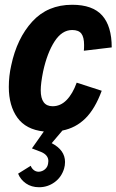

<svg xmlns="http://www.w3.org/2000/svg" viewBox="-20 -542 489 806"><path d="M302 -195 407 -161Q379 -85 338.5 -45Q298 -5 242 6L197 59Q253 88 253 138Q253 153 249 166Q238 202 209 223Q180 244 144 244Q112 244 89 228Q66 212 56 187L109 154Q113 165 122 172Q131 179 143 179Q158 178 169 168.5Q180 159 182 144Q183 140 183 134Q183 109 153 96L114 81L164 10Q89 2 53 -48Q17 -98 17 -177Q17 -223 27 -267Q51 -381 115.5 -451.5Q180 -522 283 -522Q369 -522 409 -477Q449 -432 449 -343L332 -329Q333 -338 333 -353Q333 -386 321.5 -401Q310 -416 283 -416Q240 -416 209 -368Q178 -320 161 -242Q151 -192 151 -163Q151 -96 201 -96Q234 -96 259.5 -122Q285 -148 302 -195Z"/></svg>

Font: Decalotype
Style: Bold Italic
Weight: 700
Italic angle: -12°
Designer: Alfredo Marco Pradil
Foundry: Alfredo Marco Pradil
Version: Version 1.0